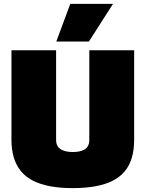

<svg xmlns="http://www.w3.org/2000/svg" viewBox="-20 -959 750 989"><path d="M39 -239V-700H269V-237Q269 -225 272.5 -215Q276 -205 283 -198Q290 -191 300.5 -186Q311 -181 324.5 -178.5Q338 -176 355 -176Q374 -176 388 -179Q402 -182 412 -187Q422 -192 428 -199.5Q434 -207 437 -216.5Q440 -226 440 -237V-700H671V-239Q671 -187 659 -146.5Q647 -106 622.5 -76.5Q598 -47 560.5 -28Q523 -9 471.5 0.5Q420 10 354 10Q290 10 239 0.5Q188 -9 150.5 -28Q113 -47 88.5 -76.5Q64 -106 51.5 -146.5Q39 -187 39 -239ZM270 -745 342 -939H562L438 -745Z"/></svg>

Font: Georama Black
Style: Regular
Weight: 900
Designer: Jean-Baptiste Levee
Foundry: Production Type
Version: Version 1.001